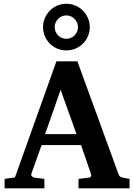

<svg xmlns="http://www.w3.org/2000/svg" viewBox="-20 -1019 726 1039"><path d="M308.1 -533.2 224.1 -293H394ZM404.8 0V-50.8L463.9 -58.1Q468.8 -59.1 472.2 -64.5Q475.6 -69.8 473.1 -75.2L418.9 -233.9H205.1L149.9 -79.1Q147 -71.3 152.8 -64.9Q158.7 -58.6 164.1 -58.1L220.2 -50.8V0H4.9V-50.8L61 -59.1L285.2 -687H398.9L621.1 -77.1Q625 -67.9 628.7 -64.2Q632.3 -60.5 643.1 -58.1L681.2 -50.8V0ZM401.9 -872.1Q401.9 -885.3 397 -896.7Q392.1 -908.2 383.5 -917Q375 -925.8 363.5 -930.7Q352.1 -935.5 338.9 -935.5Q326.2 -935.5 314.7 -930.7Q303.2 -925.8 294.7 -917Q286.1 -908.2 281 -896.7Q275.9 -885.3 275.9 -872.1Q275.9 -858.9 281 -847.4Q286.1 -835.9 294.7 -827.4Q303.2 -818.8 314.7 -814Q326.2 -809.1 338.9 -809.1Q352.1 -809.1 363.5 -814Q375 -818.8 383.5 -827.4Q392.1 -835.9 397 -847.4Q401.9 -858.9 401.9 -872.1ZM465.8 -872.1Q465.8 -845.7 455.8 -822.8Q445.8 -799.8 428.5 -782.7Q411.1 -765.6 388.2 -755.9Q365.2 -746.1 338.9 -746.1Q313 -746.1 290 -755.9Q267.1 -765.6 250 -782.7Q232.9 -799.8 222.9 -822.8Q212.9 -845.7 212.9 -872.1Q212.9 -898.4 222.9 -921.4Q232.9 -944.3 250 -961.7Q267.1 -979 290 -988.8Q313 -998.5 338.9 -998.5Q365.2 -998.5 388.2 -988.8Q411.1 -979 428.5 -961.7Q445.8 -944.3 455.8 -921.4Q465.8 -898.4 465.8 -872.1Z"/></svg>

Font: Charis SIL Phon
Style: Bold
Weight: 700
Foundry: SIL International
Version: Version 5.000